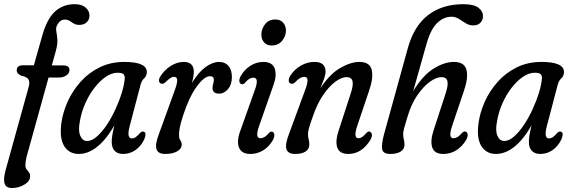

<svg xmlns="http://www.w3.org/2000/svg" viewBox="-36 -746 2806 941"><path d="M46 -401.5Q46 -426 77 -426H130L171 -571Q194 -653 233.2 -689.2Q272.5 -725.5 330.5 -725.5Q364 -725.5 383.2 -709.2Q402.5 -693 402.5 -670Q402.5 -650 389.2 -637Q376 -624 353 -624Q336.5 -624 325.8 -630.5Q315 -637 305.2 -643.5Q295.5 -650 281.5 -650Q258.5 -650 243.5 -622.5Q237 -608.5 240 -592.5Q243 -576.5 245 -554Q247 -531.5 238 -497.5L218 -425.5H273.5Q304.5 -425.5 304.5 -403Q304.5 -387 289.2 -376.5Q274 -366 253.5 -366H202L94 23.5Q88.5 45.5 88.5 64.5Q88.5 76 94.2 83.5Q100 91 105.8 98.5Q111.5 106 111.5 118Q111.5 142 83.5 158.8Q55.5 175.5 22.5 175.5Q-7 175.5 -13.8 153.2Q-20.5 131 -8 86L104 -318Q111 -342 104.2 -355.5Q97.5 -369 70 -374.5Q46 -383.5 46 -401.5Z M600.5 -131.5Q591 -96 594.5 -81.8Q598 -67.5 609.5 -67.5Q619 -67.5 628 -73.2Q637 -79 649.5 -93.5Q658.5 -103.5 667 -101Q684.5 -97.5 671.5 -64Q655 -29 627.5 -10.2Q600 8.5 568 8.5Q540 8.5 525.8 -7Q511.5 -22.5 511.5 -50Q511.5 -63.5 514.2 -82Q517 -100.5 524.5 -131Q483 -60 439.2 -25.8Q395.5 8.5 350.5 8.5Q303 8.5 279 -29.5Q255 -67.5 264.5 -140.5Q271.5 -194.5 295.5 -247.8Q319.5 -301 359 -345.2Q398.5 -389.5 452.5 -416Q506.5 -442.5 573.5 -442.5Q687 -442.5 683.5 -390Q682 -372 670.5 -362Q659 -352 653 -331ZM355 -149Q346.5 -104.5 357.8 -79.8Q369 -55 390.5 -55Q414 -55 439 -77Q464 -99 487.5 -134.2Q511 -169.5 530 -211Q549 -252.5 561.2 -292.5Q573.5 -332.5 575.5 -362.5Q576 -376 568.8 -382.8Q561.5 -389.5 540 -389.5Q512 -389.5 482.5 -369.5Q453 -349.5 426.8 -315.5Q400.5 -281.5 381.5 -238.5Q362.5 -195.5 355 -149Z M755.5 -336Q745.5 -337.5 743.5 -348.2Q741.5 -359 750.5 -372.5Q770 -403.5 801 -423Q832 -442.5 864.5 -442.5Q914 -442.5 914 -393.5Q914 -373.5 904.5 -339.5Q937.5 -393 972 -417.8Q1006.5 -442.5 1037.5 -442.5Q1067 -442.5 1083.8 -423Q1100.5 -403.5 1100.5 -368.5Q1100.5 -331.5 1081.2 -309.2Q1062 -287 1038.5 -287Q1020.5 -287 1013 -294.8Q1005.5 -302.5 1005.5 -314.5Q1005.5 -325.5 1008.8 -334.5Q1012 -343.5 1012 -356.5Q1012 -372.5 993 -372.5Q965.5 -372.5 928.5 -322.2Q891.5 -272 861 -179Q848.5 -139.5 845 -120.2Q841.5 -101 841.5 -86.5Q841.5 -66.5 848 -58Q854.5 -49.5 854.5 -37.5Q854.5 -16.5 831.8 -4Q809 8.5 774 8.5Q738 8.5 730.8 -15.5Q723.5 -39.5 743.5 -91L820.5 -303.5Q833.5 -339 832.5 -354.2Q831.5 -369.5 816.5 -369.5Q808 -369.5 798.5 -363.2Q789 -357 773 -341.5Q763 -333 755.5 -336Z M1295 -523Q1272 -523 1258.5 -538Q1245 -553 1245 -577Q1245 -604 1263 -627.2Q1281 -650.5 1313 -650.5Q1337.5 -650.5 1351.2 -635.5Q1365 -620.5 1365.5 -596Q1365.5 -569.5 1346.8 -546.2Q1328 -523 1295 -523ZM1233.5 -127.5Q1212.5 -68.5 1240.5 -68.5Q1249 -68.5 1259 -73.8Q1269 -79 1281.5 -93.5Q1290 -103 1298 -100.5Q1306 -99 1308.2 -88Q1310.5 -77 1301.5 -59.5Q1283 -27 1254 -9.2Q1225 8.5 1191 8.5Q1147.5 8.5 1135.2 -23.5Q1123 -55.5 1142.5 -107L1213.5 -306.5Q1235 -365.5 1206 -365.5Q1196 -365.5 1186.5 -360Q1177 -354.5 1164 -339.5Q1155.5 -331 1147.5 -333.5Q1139.5 -335.5 1137.2 -346.2Q1135 -357 1144 -374Q1162 -405 1191.2 -423.8Q1220.5 -442.5 1255 -442.5Q1298.5 -442.5 1310.2 -410.2Q1322 -378 1304 -328.5Z M1391 -336Q1380.5 -337.5 1379.2 -349.5Q1378 -361.5 1387 -375.5Q1407 -406.5 1438.8 -424.5Q1470.5 -442.5 1505 -442.5Q1559.5 -442.5 1559.5 -395Q1559.5 -380.5 1553 -362Q1546.5 -343.5 1534.5 -314Q1581 -384 1632.2 -413.2Q1683.5 -442.5 1725 -442.5Q1776.5 -442.5 1785.8 -403.5Q1795 -364.5 1772.5 -300L1715.5 -131Q1694 -68.5 1721 -68.5Q1729 -68.5 1737.8 -73.8Q1746.5 -79 1760 -94.5Q1768.5 -103.5 1775.5 -101Q1783.5 -99 1786.2 -88.8Q1789 -78.5 1780 -61.5Q1737.5 8.5 1671.5 8.5Q1628 8.5 1617.2 -22.5Q1606.5 -53.5 1623 -104L1683 -288Q1697 -330.5 1691.5 -349.2Q1686 -368 1662.5 -368Q1637.5 -368 1606.5 -344.8Q1575.5 -321.5 1546.2 -278Q1517 -234.5 1496.5 -173Q1482 -133 1477.8 -116.2Q1473.5 -99.5 1473.5 -88Q1473.5 -74 1476.8 -62.8Q1480 -51.5 1480 -37.5Q1480 -15.5 1461.8 -3.5Q1443.5 8.5 1410.5 8.5Q1375 8.5 1367.8 -15.5Q1360.5 -39.5 1381 -91L1459 -303.5Q1472.5 -339 1471.2 -354.2Q1470 -369.5 1455 -369.5Q1435 -369.5 1411 -343.5Q1400.5 -333 1391 -336Z M1961 -173Q1948.5 -133.5 1944.2 -116.5Q1940 -99.5 1940 -88Q1940 -74 1943.2 -62.8Q1946.5 -51.5 1946.5 -37.5Q1946.5 -15.5 1928.2 -3.5Q1910 8.5 1877 8.5Q1841.5 8.5 1837 -14.5Q1832.5 -37.5 1847 -91L1962.5 -509Q1993 -619.5 2062.8 -672.5Q2132.5 -725.5 2235 -725.5Q2284.5 -725.5 2307.8 -708.8Q2331 -692 2331 -667.5Q2331 -647.5 2318.5 -634.5Q2306 -621.5 2283 -621.5Q2263.5 -621.5 2246.5 -632.2Q2229.5 -643 2212.8 -653.5Q2196 -664 2177.5 -664Q2138.5 -664 2106.5 -633.2Q2074.5 -602.5 2054 -529.5L1989 -299Q2036.5 -377.5 2089.5 -410Q2142.5 -442.5 2188 -442.5Q2240.5 -442.5 2250.2 -403.5Q2260 -364.5 2237.5 -300L2180.5 -131Q2159 -68.5 2186 -68.5Q2194.5 -68.5 2204.8 -73.8Q2215 -79 2228 -94Q2238 -104.5 2245.5 -101Q2253.5 -99.5 2255.8 -88.8Q2258 -78 2248.5 -60Q2229.5 -28 2200.8 -9.8Q2172 8.5 2137 8.5Q2093.5 8.5 2082.8 -22.5Q2072 -53.5 2088 -104L2148 -288Q2162 -330.5 2156.5 -349.2Q2151 -368 2128 -368Q2102.5 -368 2070.5 -345Q2038.5 -322 2008.8 -278.5Q1979 -235 1961 -173Z M2645 -131.5Q2635.5 -96 2639 -81.8Q2642.5 -67.5 2654 -67.5Q2663.5 -67.5 2672.5 -73.2Q2681.5 -79 2694 -93.5Q2703 -103.5 2711.5 -101Q2729 -97.5 2716 -64Q2699.5 -29 2672 -10.2Q2644.5 8.5 2612.5 8.5Q2584.5 8.5 2570.2 -7Q2556 -22.5 2556 -50Q2556 -63.5 2558.8 -82Q2561.5 -100.5 2569 -131Q2527.5 -60 2483.8 -25.8Q2440 8.5 2395 8.5Q2347.5 8.5 2323.5 -29.5Q2299.5 -67.5 2309 -140.5Q2316 -194.5 2340 -247.8Q2364 -301 2403.5 -345.2Q2443 -389.5 2497 -416Q2551 -442.5 2618 -442.5Q2731.5 -442.5 2728 -390Q2726.5 -372 2715 -362Q2703.5 -352 2697.5 -331ZM2399.5 -149Q2391 -104.5 2402.2 -79.8Q2413.5 -55 2435 -55Q2458.5 -55 2483.5 -77Q2508.5 -99 2532 -134.2Q2555.5 -169.5 2574.5 -211Q2593.5 -252.5 2605.8 -292.5Q2618 -332.5 2620 -362.5Q2620.5 -376 2613.2 -382.8Q2606 -389.5 2584.5 -389.5Q2556.5 -389.5 2527 -369.5Q2497.5 -349.5 2471.2 -315.5Q2445 -281.5 2426 -238.5Q2407 -195.5 2399.5 -149Z"/></svg>

Font: Fraunces 144pt SuperSoft
Style: Italic
Weight: 400
Italic angle: -16°
Version: Version 1.000;[b76b70a41]